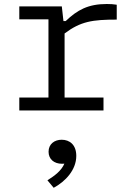

<svg xmlns="http://www.w3.org/2000/svg" viewBox="-20 -538 660 935"><path d="M281 -507H74V-444H216V-63H74V0H484V-63H294.5V-375C373 -434 430.5 -442.5 548.5 -442.5V-515C533.5 -517.5 518 -518.5 500 -518.5C408.5 -518.5 356 -489 300 -435.5H289ZM282 259.5C285.5 259.5 289.5 259.5 293.5 259C279 293 247.5 317 211 340L241.5 376.5C298 346 351.5 290 351.5 221C351.5 167 319 142.5 280.5 142.5C245 142.5 216.5 163.5 216.5 201C216.5 237 243 259.5 282 259.5Z"/></svg>

Font: Monaspace Neon Light
Style: Regular
Weight: 300
Designer: Riley Cran & the Lettermatic Team
Foundry: Lettermatic
Version: Version 1.200 (Monaspace Neon)